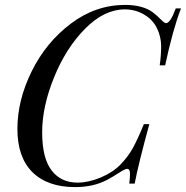

<svg xmlns="http://www.w3.org/2000/svg" viewBox="-20 -742 751 776"><path d="M484.4 -704.1Q401.4 -704.1 324 -626Q246.6 -547.9 198.5 -429.4Q150.4 -311 150.4 -207.3Q150.4 -103.5 188.2 -53.7Q226.1 -3.9 293.5 -3.9Q337.4 -3.9 386.5 -24.4Q435.5 -44.9 466.3 -76.4Q497.1 -107.9 516.4 -142.6Q535.6 -177.2 561.5 -240.2H583.5Q538.1 -74.2 524.4 0H502.4Q505.4 -21.5 505.4 -40.5Q505.4 -59.6 493.7 -59.6Q485.8 -59.6 461.4 -43.9Q437.5 -28.3 413.1 -15.1Q357.4 14.2 283.7 14.2Q172.4 14.2 111.3 -45.9Q50.3 -106 50.3 -221.2Q50.3 -336.4 107.9 -453.4Q165.5 -570.3 265.9 -646.2Q366.2 -722.2 486.3 -722.2Q558.6 -721.7 598.6 -691.4Q615.2 -678.7 629.9 -663.6Q644.5 -648.4 650.9 -648.4Q668.5 -648.4 690.4 -708H711.4Q678.2 -621.6 647.5 -478H625.5Q631.3 -517.1 631.3 -555.2Q631.3 -593.3 614.3 -628.2Q597.2 -663.1 561.8 -683.6Q526.4 -704.1 484.4 -704.1Z"/></svg>

Font: PlayfairDisplaySC-Italic
Style: Italic
Weight: 400
Italic angle: -14°
Designer: Claus Eggers Sørensen
Foundry: Claus Eggers Sørensen
Version: Version 1.004;PS 001.004;hotconv 1.0.70;makeotf.lib2.5.58329